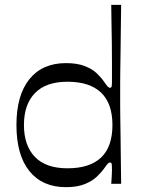

<svg xmlns="http://www.w3.org/2000/svg" viewBox="-20 -760 604 794"><path d="M253 14Q155 14 101.5 -52.5Q48 -119 48 -243Q48 -366 101.5 -432.5Q155 -499 253 -499Q299 -499 330 -487Q361 -475 379.5 -457.5Q398 -440 409 -424Q420 -408 425 -402.5Q430 -397 435 -397Q441 -397 442 -404Q443 -411 443 -429Q443 -457 443 -497Q443 -537 442.5 -582Q442 -627 441 -668.5Q440 -710 440 -740H481Q480 -674 479.5 -625.5Q479 -577 478.5 -540Q478 -503 477.5 -474Q477 -445 477 -421Q477 -397 477 -372Q477 -348 477 -323Q477 -298 477.5 -269Q478 -240 478.5 -202.5Q479 -165 479.5 -115.5Q480 -66 481 0H440Q441 -15 442 -30Q443 -45 443 -56Q443 -74 442 -81Q441 -88 435 -88Q430 -88 425 -82.5Q420 -77 409 -61Q398 -46 379.5 -28.5Q361 -11 330 1.5Q299 14 253 14ZM259 -64Q351 -64 398 -108.5Q445 -153 445 -243Q445 -332 398 -377Q351 -422 259 -422Q170 -422 124.5 -375Q79 -328 79 -243Q79 -158 124.5 -111Q170 -64 259 -64Z"/></svg>

Font: Ojuju Medium
Style: Regular
Weight: 500
Designer: Chisaokwu Joboson, Mirko Velimirovic
Foundry: Udi Foundry
Version: Version 1.000